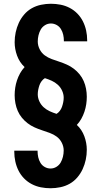

<svg xmlns="http://www.w3.org/2000/svg" viewBox="-20 -851 540 1022"><path d="M249 151Q223 151 197.5 146Q172 141 149 129Q126 117 108 98.5Q90 80 78.5 57Q67 34 61.5 8.5Q56 -17 56 -43V-49H180V-46Q180 -30 183.5 -14Q187 2 195.5 16Q204 30 218.5 38Q233 46 249 46Q266 46 280.5 37Q295 28 303 14Q311 0 315 -16.5Q319 -33 319 -50Q319 -71 309 -91Q299 -111 282 -123.5Q265 -136 244.5 -143.5Q224 -151 204 -157.5Q184 -164 164 -173Q144 -182 127 -195Q110 -208 96.5 -224.5Q83 -241 74.5 -260.5Q66 -280 62 -301.5Q58 -323 58 -344Q58 -364 61 -384Q64 -404 70.5 -423.5Q77 -443 87 -461Q97 -479 111 -494Q84 -519 71 -554.5Q58 -590 58 -626Q58 -653 63.5 -679Q69 -705 80 -729Q91 -753 108.5 -773.5Q126 -794 149 -807Q172 -820 198.5 -825.5Q225 -831 251 -831Q277 -831 302.5 -826Q328 -821 351 -809Q374 -797 392 -778.5Q410 -760 421.5 -737Q433 -714 438.5 -688.5Q444 -663 444 -637V-631H320V-634Q320 -650 316.5 -666Q313 -682 304.5 -696Q296 -710 281.5 -718Q267 -726 251 -726Q234 -726 219.5 -717Q205 -708 197 -694Q189 -680 185 -663.5Q181 -647 181 -630Q181 -609 191 -589Q201 -569 218 -556.5Q235 -544 255.5 -536.5Q276 -529 296 -522.5Q316 -516 336 -507Q356 -498 373 -485Q390 -472 403.5 -455.5Q417 -439 425.5 -419.5Q434 -400 438 -378.5Q442 -357 442 -336Q442 -316 439 -296Q436 -276 429.5 -256.5Q423 -237 413 -219Q403 -201 389 -186Q416 -161 429 -125.5Q442 -90 442 -54Q442 -27 436.5 -1Q431 25 420 49Q409 73 391.5 93.5Q374 114 351 127Q328 140 301.5 145.5Q275 151 249 151ZM281 -245Q291 -251 298.5 -261Q306 -271 310 -282.5Q314 -294 316.5 -306.5Q319 -319 319 -331Q319 -350 310.5 -368.5Q302 -387 287.5 -400Q273 -413 255.5 -421Q238 -429 219 -435Q209 -429 201.5 -419Q194 -409 190 -397.5Q186 -386 183.5 -373.5Q181 -361 181 -349Q181 -330 189.5 -311.5Q198 -293 212.5 -280Q227 -267 244.5 -259Q262 -251 281 -245Z"/></svg>

Font: Iosevka Extrabold
Style: Regular
Weight: 800
Monospace: yes
Designer: Belleve Invis
Foundry: Belleve Invis
Version: Version 32.5.0; ttfautohint (v1.8.4)